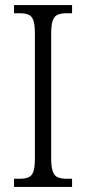

<svg xmlns="http://www.w3.org/2000/svg" viewBox="-20 -734 338 754"><path d="M35 0V-32H57Q78 -32 91.5 -37.5Q105 -43 111 -59.5Q117 -76 117 -110V-603Q117 -638 111 -654.5Q105 -671 91.5 -676.5Q78 -682 57 -682H35V-714H263V-682H242Q220 -682 207 -676.5Q194 -671 187.5 -654.5Q181 -638 181 -603V-110Q181 -77 187.5 -60Q194 -43 207.5 -37.5Q221 -32 242 -32H263V0Z"/></svg>

Font: Noto Serif Ethiopic Condensed Light
Style: Regular
Weight: 300
Width: 3
Designer: Monotype Design Team
Foundry: Monotype Imaging Inc.
Version: Version 2.102